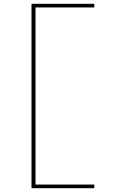

<svg xmlns="http://www.w3.org/2000/svg" viewBox="-20 -843 640 1006"><path d="M145 143V-823H474V-804H166V124H474V143Z"/></svg>

Font: Iosevka Slab Thin Extended
Style: Regular
Weight: 100
Width: 7
Monospace: yes
Designer: Belleve Invis
Foundry: Belleve Invis
Version: Version 11.1.1; ttfautohint (v1.8.3)